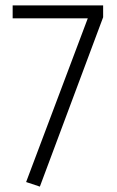

<svg xmlns="http://www.w3.org/2000/svg" viewBox="-20 -685 435 713"><path d="M363 -621 128 8 77 -9 306 -617H27V-665H363Z"/></svg>

Font: Fira Sans Condensed Light
Style: Regular
Weight: 300
Width: 3
Designer: bBox Type GmbH & Carrois Corporate GbR & Edenspiekermann AG
Foundry: bBox Type GmbH & Carrois Corporate GbR & Edenspiekermann AG
Version: Version 4.301